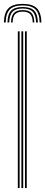

<svg xmlns="http://www.w3.org/2000/svg" viewBox="-35 -960 232 980"><path d="M92.5 0V-800H101.5V0ZM56 0V-800H65.2V0ZM74.2 0V-800H83.5V0ZM80.8 -940.2Q30.8 -940.2 8.5 -918.1Q-13.8 -896 -15.2 -845.2H-6Q-4.8 -892 15.5 -912.1Q35.8 -932.2 80.8 -932.2Q125.8 -932.2 146 -912.1Q166.2 -892 167.5 -845.2H176.5Q175 -896 152.8 -918.1Q130.5 -940.2 80.8 -940.2ZM80.8 -924.2Q40.2 -924.2 22.2 -906Q4.2 -887.8 3 -845.2H12.2Q13 -883.2 29 -899.9Q45 -916.5 80.8 -916.5Q116.5 -916.5 132.4 -899.9Q148.2 -883.2 149.2 -845.2H158.5Q157.2 -887.8 139.1 -906Q121 -924.2 80.8 -924.2ZM80.8 -908.5Q49.5 -908.5 35.8 -893.9Q22 -879.2 21.2 -845.2H29.5Q30 -875 42.1 -887.8Q54.2 -900.5 80.8 -900.5Q107.2 -900.5 119.4 -887.8Q131.5 -875 132 -845.2H140.2Q139.2 -879.2 125.5 -893.9Q111.8 -908.5 80.8 -908.5Z"/></svg>

Font: Big Shoulders Inline Display Light
Style: Regular
Weight: 300
Designer: Patric King
Foundry: XO Type Co
Version: Version 1.000